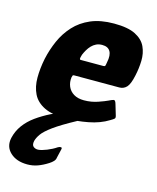

<svg xmlns="http://www.w3.org/2000/svg" viewBox="-138 -556 729 890"><g transform="rotate(15 226.5 -110.5)"><path d="M30 -237Q40 -283 59 -326Q78 -369 109.5 -403.5Q141 -438 187.5 -458Q234 -478 299 -478Q366 -478 402 -459.5Q438 -441 452 -410.5Q466 -380 465 -343.5Q464 -307 456 -271Q447 -228 433 -213Q419 -198 398 -198H183Q176 -198 175 -195.5Q174 -193 172 -186Q169 -162 177.5 -142Q186 -122 205.5 -110Q225 -98 255 -98Q290 -98 321.5 -109Q353 -120 365 -126Q381 -134 388.5 -135.5Q396 -137 401 -119L415 -72Q420 -58 415.5 -53.5Q411 -49 397 -41Q357 -16 302 -5.5Q247 5 197 5Q130 5 91.5 -14Q53 -33 36.5 -66.5Q20 -100 20 -144Q20 -188 30 -237ZM313 -295Q317 -314 316 -327.5Q315 -341 309.5 -350Q304 -359 294.5 -363.5Q285 -368 271 -368Q255 -368 242.5 -362Q230 -356 220.5 -346Q211 -336 204 -324Q197 -312 192 -300Q187 -284 187.5 -279.5Q188 -275 192 -275Q219 -275 246.5 -275Q274 -275 301 -275Q308 -275 309.5 -278.5Q311 -282 313 -295ZM78 257Q26 257 -4 229Q-34 201 -25 158Q-17 123 3.5 95Q24 67 54.5 45Q85 23 123 4Q136 -2 150.5 -7Q165 -12 181 -12H252Q260 -12 259.5 -7.5Q259 -3 251 2Q181 40 146 65.5Q111 91 98 109.5Q85 128 81 144Q77 164 87 171.5Q97 179 110 178Q125 177 150 167Q175 157 194 144Q202 139 208.5 139.5Q215 140 213 148L203 191Q202 201 194.5 209Q187 217 176 224Q151 240 127.5 248.5Q104 257 78 257Z"/></g></svg>

Font: Glory ExtraBold
Style: Italic
Weight: 800
Italic angle: -12°
Version: Version 1.011